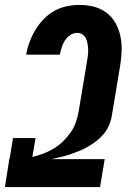

<svg xmlns="http://www.w3.org/2000/svg" viewBox="-20 -763 540 783"><path d="M0 0 16 -101 17 -114H19L33 -200H125L112 -123Q134 -128 156.5 -136.5Q179 -145 199.5 -157.5Q220 -170 237.5 -187Q255 -204 268.5 -223.5Q282 -243 289.5 -265Q297 -287 301 -310L335 -514Q337 -526 338.5 -538Q340 -550 339.5 -561.5Q339 -573 337 -584.5Q335 -596 330.5 -606Q326 -616 316.5 -622.5Q307 -629 295 -629Q280 -629 266.5 -620Q253 -611 244.5 -597.5Q236 -584 231.5 -569.5Q227 -555 224 -540H87V-541Q91 -566 100.5 -591.5Q110 -617 124 -640.5Q138 -664 157.5 -684.5Q177 -705 201.5 -718.5Q226 -732 252.5 -737.5Q279 -743 304 -743Q335 -743 363.5 -735.5Q392 -728 414.5 -711Q437 -694 451 -669Q465 -644 471 -615.5Q477 -587 476 -556.5Q475 -526 470 -495L436 -291Q433 -272 425 -253Q417 -234 404 -218Q391 -202 374.5 -189Q358 -176 340 -165.5Q322 -155 303.5 -147.5Q285 -140 266 -133.5Q247 -127 227 -122.5Q207 -118 189 -114H407L388 0Z"/></svg>

Font: Iosevka Term Curly Heavy
Style: Italic
Weight: 900
Italic angle: -9°
Designer: Belleve Invis
Foundry: Belleve Invis
Version: Version 32.3.0